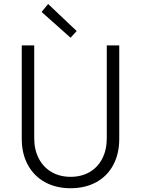

<svg xmlns="http://www.w3.org/2000/svg" viewBox="-20 -951 718 978"><path d="M90.8 -243.7V-719.7H154.3V-247.1Q154.3 -188.5 177.5 -143.8Q200.7 -99.1 242.7 -74.7Q284.7 -50.3 339.4 -50.3Q395 -50.3 436.8 -74.7Q478.5 -99.1 501.2 -143.6Q523.9 -188 523.9 -247.1V-719.7H587.4V-243.7Q587.4 -168 557.1 -111.1Q526.9 -54.2 470.7 -23.2Q414.6 7.8 339.4 7.8Q265.1 7.8 209 -23.2Q152.8 -54.2 121.8 -111.1Q90.8 -168 90.8 -243.7ZM191.9 -890.1 225.1 -930.7 370.6 -793 339.4 -758.8Z"/></svg>

Font: Reddit Sans Light
Style: Regular
Weight: 300
Designer: Stephen Hutchings
Foundry: Reddit
Version: Version 1.013